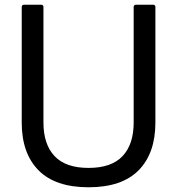

<svg xmlns="http://www.w3.org/2000/svg" viewBox="-20 -783 751 813"><path d="M72 -264V-753Q72 -763 82 -763H154Q164 -763 164 -753V-264Q164 -172 211 -122Q258 -72 355 -72Q452 -72 499 -122Q546 -172 546 -264V-753Q546 -763 556 -763H628Q638 -763 638 -753V-264Q638 -134 567 -62Q496 10 355 10Q214 10 143 -62Q72 -134 72 -264Z"/></svg>

Font: Open Sauce Two
Style: Regular
Weight: 400
Designer: Alfredo Marco Pradil
Foundry: Creative Sauce Fz LLC
Version: Version 1.477